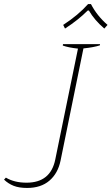

<svg xmlns="http://www.w3.org/2000/svg" viewBox="-30 -918 551 948"><path d="M282 -795Q356 -843 405 -898H419Q449 -840 501 -795L485 -777Q436 -819 409 -866H403Q356 -819 291 -777ZM-10 -31 -1 -41Q41 -16 101 -16Q220 -16 243 -131L355 -678Q308 -683 280 -693L281 -700H464L463 -694Q432 -684 382 -679L269 -125Q256 -62 214 -26Q172 10 104 10Q64 10 37.5 -0.5Q11 -11 -10 -31Z"/></svg>

Font: Trirong Thin
Style: Italic
Weight: 250
Italic angle: -12°
Designer: Katatrad Team
Foundry: CadsonDemak
Version: Version 1.001